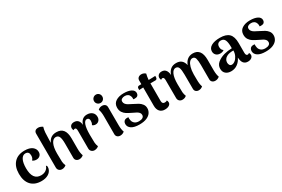

<svg xmlns="http://www.w3.org/2000/svg" viewBox="92 -1850 4379 2982"><g transform="rotate(-30 2281.5 -359.0)"><path d="M35 -259Q35 -386 101.5 -458Q168 -530 290 -530Q379 -530 426 -493.5Q473 -457 473 -402Q473 -362 448 -338Q423 -314 383 -314Q363 -314 344.5 -320Q326 -326 315 -338Q344 -361 344 -413Q344 -485 279 -485Q230 -485 202 -431Q174 -377 174 -279Q174 -67 325 -67Q377 -67 413.5 -92.5Q450 -118 461 -159Q478 -152 478 -126Q478 -113 474 -98Q459 -45 409 -15.5Q359 14 286 14Q166 14 100.5 -57Q35 -128 35 -259Z M1038 -15Q1005 14 965 14Q933 14 912 -4Q891 -22 891 -53V-308Q891 -391 874.5 -430Q858 -469 815 -469Q766 -469 736 -409Q706 -349 706 -236Q706 -126 709 -88.5Q712 -51 728 -14Q718 -4 698.5 5Q679 14 655 14Q622 14 601 -6Q580 -26 580 -59L579 -665Q579 -698 598 -715Q617 -732 648 -732Q672 -732 694 -723Q716 -714 728 -704Q715 -662 711 -610Q707 -558 706 -472V-428Q748 -530 858 -530Q940 -530 979.5 -479.5Q1019 -429 1019 -328V-141Q1019 -65 1038 -15Z M1536 -416Q1536 -378 1513 -353Q1490 -328 1455 -327Q1415 -327 1396 -348Q1407 -366 1411 -381Q1415 -396 1415 -416Q1415 -442 1404 -455.5Q1393 -469 1371 -469Q1334 -469 1313 -410.5Q1292 -352 1292 -236Q1292 -129 1295 -91.5Q1298 -54 1313 -18Q1302 -7 1283 1.5Q1264 10 1239 11Q1208 11 1186 -9Q1164 -29 1164 -63V-380Q1164 -408 1157.5 -420.5Q1151 -433 1137 -433Q1118 -433 1111 -421Q1099 -441 1099 -462Q1099 -492 1119.5 -510.5Q1140 -529 1177 -529Q1221 -529 1247 -502Q1273 -475 1277 -421Q1311 -530 1408 -530Q1465 -530 1500.5 -499.5Q1536 -469 1536 -416Z M1610 -653Q1610 -685 1632 -706.5Q1654 -728 1685 -728Q1716 -728 1737 -706.5Q1758 -685 1758 -653Q1758 -622 1737 -600.5Q1716 -579 1685 -579Q1654 -579 1632 -600.5Q1610 -622 1610 -653ZM1773 -15Q1741 14 1698 14Q1667 14 1646.5 -4Q1626 -22 1626 -53V-375Q1626 -451 1607 -502Q1638 -530 1679 -530Q1712 -530 1732.5 -512.5Q1753 -495 1753 -463L1754 -141Q1754 -62 1773 -15Z M1852 -103Q1852 -131 1869.5 -152Q1887 -173 1925 -173Q1932 -173 1948 -171Q1946 -163 1946 -148Q1946 -131 1950 -118Q1955 -83 1983 -58.5Q2011 -34 2061 -34Q2102 -34 2127 -49.5Q2152 -65 2152 -96Q2152 -121 2136.5 -138.5Q2121 -156 2100.5 -167.5Q2080 -179 2033 -201Q1979 -227 1947 -247Q1915 -267 1892 -301Q1869 -335 1869 -385Q1869 -458 1925 -494.5Q1981 -531 2067 -531Q2150 -531 2199.5 -505.5Q2249 -480 2249 -433Q2249 -408 2234.5 -391Q2220 -374 2188 -373Q2183 -372 2173 -372Q2167 -372 2153 -374Q2154 -379 2154 -391Q2154 -416 2146 -432Q2138 -457 2116 -471Q2094 -485 2062 -485Q2029 -485 2007 -471Q1985 -457 1985 -429Q1985 -403 2001 -383.5Q2017 -364 2040.5 -350.5Q2064 -337 2107 -316Q2161 -290 2193.5 -270.5Q2226 -251 2249.5 -220Q2273 -189 2273 -146Q2273 -104 2249.5 -67.5Q2226 -31 2174.5 -8.5Q2123 14 2043 14Q1949 14 1900.5 -18Q1852 -50 1852 -103Z M2630 -519 2629 -488Q2628 -473 2619 -464.5Q2610 -456 2596 -456H2507V-426V-139Q2507 -86 2553 -86Q2565 -86 2577.5 -89.5Q2590 -93 2593 -100Q2606 -83 2606 -59Q2606 -28 2577 -9Q2548 10 2500 10Q2442 10 2410 -27Q2378 -64 2378 -128V-456H2364Q2323 -456 2304 -453L2305 -484Q2306 -499 2315.5 -507Q2325 -515 2339 -515H2378V-582Q2378 -613 2399 -631Q2420 -649 2453 -649Q2477 -649 2496 -640Q2515 -631 2526 -620Q2513 -569 2509 -515H2512Q2533 -515 2578.5 -516.5Q2624 -518 2630 -519Z M3478 -15Q3445 14 3404 14Q3371 14 3350 -4Q3329 -22 3329 -53V-308Q3329 -387 3317 -428Q3305 -469 3265 -469Q3237 -469 3213.5 -443.5Q3190 -418 3175 -366Q3160 -314 3159 -240L3160 -141Q3160 -62 3178 -15Q3147 14 3106 14Q3075 14 3055 -4Q3035 -22 3035 -53L3034 -308Q3034 -392 3019.5 -430.5Q3005 -469 2964 -469Q2920 -469 2892.5 -409Q2865 -349 2865 -233Q2865 -125 2868 -87.5Q2871 -50 2886 -14Q2858 14 2812 14Q2780 14 2759 -6Q2738 -26 2738 -59L2737 -380Q2737 -433 2708 -433Q2700 -433 2692 -429.5Q2684 -426 2680 -418Q2668 -437 2668 -459Q2668 -490 2689.5 -509.5Q2711 -529 2748 -529Q2793 -529 2819 -498.5Q2845 -468 2849 -408Q2868 -466 2907 -498Q2946 -530 3007 -530Q3067 -530 3101.5 -500.5Q3136 -471 3150 -412Q3169 -467 3209 -498.5Q3249 -530 3307 -530Q3459 -530 3459 -328V-141Q3459 -65 3478 -15Z M4081 -59Q4081 -30 4056 -10Q4031 10 3989 10Q3941 10 3914 -21.5Q3887 -53 3883 -124Q3855 -63 3805 -26.5Q3755 10 3689 10Q3630 10 3594 -21Q3558 -52 3558 -108Q3558 -172 3607 -213Q3656 -254 3731 -276Q3796 -294 3874 -296V-321Q3874 -406 3854 -446Q3834 -486 3785 -486Q3753 -486 3733 -467.5Q3713 -449 3713 -411Q3713 -358 3749 -337Q3738 -326 3719.5 -320Q3701 -314 3680 -314Q3634 -314 3607.5 -340Q3581 -366 3581 -406Q3581 -465 3638 -497.5Q3695 -530 3793 -530Q3904 -530 3955.5 -479Q4007 -428 4007 -313V-139Q4007 -86 4040 -86Q4047 -86 4055 -89.5Q4063 -93 4068 -100Q4081 -81 4081 -59ZM3878 -254Q3799 -254 3760 -232Q3732 -218 3715.5 -194Q3699 -170 3699 -139Q3699 -112 3711.5 -93Q3724 -74 3749 -74Q3778 -74 3808 -98Q3838 -122 3858 -163.5Q3878 -205 3878 -254Z M4117 -103Q4117 -131 4134.5 -152Q4152 -173 4190 -173Q4197 -173 4213 -171Q4211 -163 4211 -148Q4211 -131 4215 -118Q4220 -83 4248 -58.5Q4276 -34 4326 -34Q4367 -34 4392 -49.5Q4417 -65 4417 -96Q4417 -121 4401.5 -138.5Q4386 -156 4365.5 -167.5Q4345 -179 4298 -201Q4244 -227 4212 -247Q4180 -267 4157 -301Q4134 -335 4134 -385Q4134 -458 4190 -494.5Q4246 -531 4332 -531Q4415 -531 4464.5 -505.5Q4514 -480 4514 -433Q4514 -408 4499.5 -391Q4485 -374 4453 -373Q4448 -372 4438 -372Q4432 -372 4418 -374Q4419 -379 4419 -391Q4419 -416 4411 -432Q4403 -457 4381 -471Q4359 -485 4327 -485Q4294 -485 4272 -471Q4250 -457 4250 -429Q4250 -403 4266 -383.5Q4282 -364 4305.5 -350.5Q4329 -337 4372 -316Q4426 -290 4458.5 -270.5Q4491 -251 4514.5 -220Q4538 -189 4538 -146Q4538 -104 4514.5 -67.5Q4491 -31 4439.5 -8.5Q4388 14 4308 14Q4214 14 4165.5 -18Q4117 -50 4117 -103Z"/></g></svg>

Font: Arima Madurai Black
Style: Regular
Weight: 900
Designer: Joana Correia and Natanael Gama
Foundry: NDISCOVER
Version: Version 1.019